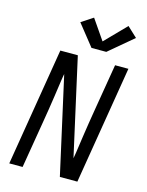

<svg xmlns="http://www.w3.org/2000/svg" viewBox="-142 -1069 883 1155"><g transform="rotate(15 300.0 -492.0)"><path d="M32 0 153 -735H262L397 -130Q399 -138 400 -147Q401 -156 403 -165L419 -276Q425 -317 431.5 -358.5Q438 -400 445 -441L494 -735H577L456 0H347L219 -574L212 -605Q210 -597 209 -588Q208 -579 206 -570L190 -459Q184 -418 177.5 -376.5Q171 -335 164 -294L115 0ZM330 -799 225 -931 298 -979 384 -854 511 -984 573 -926 422 -799Z"/></g></svg>

Font: Iosevka Curly Extended
Style: Italic
Weight: 400
Width: 7
Italic angle: -9°
Monospace: yes
Designer: Belleve Invis
Foundry: Belleve Invis
Version: Version 11.1.0; ttfautohint (v1.8.3)